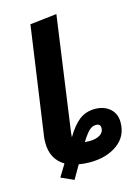

<svg xmlns="http://www.w3.org/2000/svg" viewBox="-125 -826 704 977"><g transform="rotate(-15 226.5 -337.5)"><path d="M445 -141Q445 -67 387.5 -25.5Q330 16 242 16Q214 16 184 11L143 82L76 52L115 -12Q48 -52 48 -138Q48 -160 50 -171L131 -741L272 -757L188 -155Q186 -137 186 -131Q219 -187 253.5 -213.5Q288 -240 336 -240Q384 -240 414.5 -213Q445 -186 445 -141ZM344 -138Q344 -160 320 -160Q301 -160 285 -145.5Q269 -131 243 -90Q251 -89 268 -89Q302 -89 323 -102Q344 -115 344 -138Z"/></g></svg>

Font: Fira Sans SemiBold
Style: Italic
Weight: 600
Italic angle: -8°
Designer: bBox Type GmbH & Carrois Corporate GbR & Edenspiekermann AG
Foundry: bBox Type GmbH & Carrois Corporate GbR & Edenspiekermann AG
Version: Version 4.301